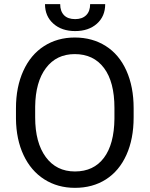

<svg xmlns="http://www.w3.org/2000/svg" viewBox="-20 -903 728 933"><path d="M629.4 -332.5Q629.4 -228 594.2 -150.1Q559.1 -72.3 494.6 -31.2Q430.2 9.8 344.2 9.8Q260.3 9.8 195.3 -31.5Q130.4 -72.8 94.5 -149.2Q58.6 -225.6 57.6 -326.2V-377.4Q57.6 -480 93.3 -558.6Q128.9 -637.2 194.1 -679Q259.3 -720.7 343.3 -720.7Q428.7 -720.7 493.9 -679.4Q559.1 -638.2 594.2 -559.8Q629.4 -481.4 629.4 -377.4ZM536.1 -378.4Q536.1 -504.9 485.4 -572.5Q434.6 -640.1 343.3 -640.1Q254.4 -640.1 203.4 -572.5Q152.3 -504.9 150.9 -384.8V-332.5Q150.9 -210 202.4 -139.9Q253.9 -69.8 344.2 -69.8Q435.1 -69.8 484.9 -136Q534.7 -202.1 536.1 -325.7ZM491.2 -882.8Q491.2 -823.7 450.9 -787.8Q410.6 -752 345.2 -752Q279.8 -752 239.3 -788.1Q198.7 -824.2 198.7 -882.8H272.5Q272.5 -848.6 291 -829.3Q309.6 -810.1 345.2 -810.1Q379.4 -810.1 398.7 -829.1Q418 -848.1 418 -882.8Z"/></svg>

Font: APIMedia Roboto
Style: Regular
Weight: 400
Designer: Google
Version: Version 2.137; 2017